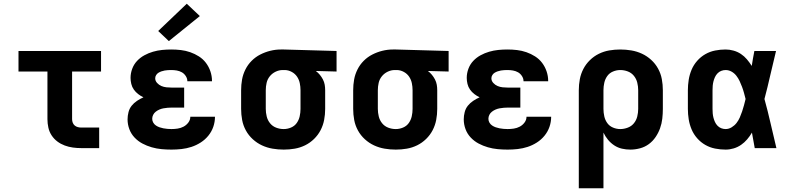

<svg xmlns="http://www.w3.org/2000/svg" viewBox="-20 -793 4240 1028"><path d="M415 0Q393 0 370.5 -3Q348 -6 326.5 -14Q305 -22 287 -35.5Q269 -49 256.5 -68Q244 -87 239 -109.5Q234 -132 234 -155V-410H79V-520H521V-410H366V-155Q366 -145 369.5 -136Q373 -127 380 -121Q387 -115 396.5 -112.5Q406 -110 415 -110H511V0Z M898 8Q871 8 844.5 5.5Q818 3 792 -4.5Q766 -12 742.5 -24.5Q719 -37 700.5 -56.5Q682 -76 672.5 -101.5Q663 -127 663 -154Q663 -173 668 -192.5Q673 -212 685 -227Q697 -242 713.5 -253Q730 -264 748 -272Q733 -279 719.5 -289.5Q706 -300 696.5 -313.5Q687 -327 683 -343.5Q679 -360 679 -376Q679 -401 688 -425Q697 -449 714 -467Q731 -485 753 -497Q775 -509 799 -516Q823 -523 847.5 -525.5Q872 -528 897 -528Q923 -528 948.5 -525Q974 -522 998.5 -513.5Q1023 -505 1045 -491Q1067 -477 1082.5 -456.5Q1098 -436 1106.5 -411Q1115 -386 1115 -360Q1115 -360 1115 -359.5Q1115 -359 1115 -358H983Q983 -358 983 -358.5Q983 -359 983 -359Q983 -373 974.5 -386Q966 -399 953.5 -406Q941 -413 926.5 -415.5Q912 -418 897 -418Q888 -418 879.5 -417.5Q871 -417 862 -415.5Q853 -414 844.5 -411Q836 -408 828.5 -403.5Q821 -399 816 -391Q811 -383 811 -374Q811 -360 821 -349Q831 -338 844 -332.5Q857 -327 871.5 -325.5Q886 -324 900 -324H966V-217H900Q889 -217 877.5 -216Q866 -215 855 -213Q844 -211 833.5 -206.5Q823 -202 814 -195Q805 -188 800 -178Q795 -168 795 -157Q795 -146 800.5 -136.5Q806 -127 815 -121Q824 -115 834 -111.5Q844 -108 854.5 -106Q865 -104 876 -103Q887 -102 898 -102Q914 -102 931 -104.5Q948 -107 963 -115Q978 -123 988.5 -137Q999 -151 999 -168H1131Q1131 -168 1131 -168Q1131 -168 1131 -168Q1131 -140 1122 -114Q1113 -88 1095.5 -66.5Q1078 -45 1054.5 -30Q1031 -15 1005 -6.5Q979 2 952 5Q925 8 898 8ZM884 -573 827 -627 980 -773 1050 -707Z M1499 8Q1469 8 1439.5 3Q1410 -2 1383 -14.5Q1356 -27 1333.5 -47.5Q1311 -68 1296.5 -94.5Q1282 -121 1276.5 -150.5Q1271 -180 1271 -210V-310Q1271 -339 1276 -367Q1281 -395 1294 -421Q1307 -447 1327.5 -467.5Q1348 -488 1373.5 -501Q1399 -514 1427 -521Q1455 -528 1484 -528Q1488 -528 1492 -528Q1496 -528 1500 -528L1782 -520V-410L1671 -413Q1683 -404 1692.5 -392.5Q1702 -381 1709 -367.5Q1716 -354 1718.5 -339.5Q1721 -325 1721 -310V-210Q1721 -180 1715.5 -151Q1710 -122 1696.5 -96Q1683 -70 1661.5 -49Q1640 -28 1613.5 -15Q1587 -2 1558 3Q1529 8 1499 8ZM1499 -102Q1519 -102 1538 -110Q1557 -118 1568.5 -134Q1580 -150 1584.5 -170Q1589 -190 1589 -210V-310Q1589 -329 1585 -348Q1581 -367 1570.5 -382.5Q1560 -398 1543 -407.5Q1526 -417 1507 -418H1500Q1498 -418 1496.5 -418Q1495 -418 1494 -418Q1474 -418 1455.5 -409Q1437 -400 1424.5 -384.5Q1412 -369 1407.5 -349.5Q1403 -330 1403 -310V-210Q1403 -190 1408 -169.5Q1413 -149 1426 -133Q1439 -117 1458.5 -109.5Q1478 -102 1499 -102Z M2099 8Q2069 8 2039.5 3Q2010 -2 1983 -14.5Q1956 -27 1933.5 -47.5Q1911 -68 1896.5 -94.5Q1882 -121 1876.5 -150.5Q1871 -180 1871 -210V-310Q1871 -339 1876 -367Q1881 -395 1894 -421Q1907 -447 1927.5 -467.5Q1948 -488 1973.5 -501Q1999 -514 2027 -521Q2055 -528 2084 -528Q2088 -528 2092 -528Q2096 -528 2100 -528L2382 -520V-410L2271 -413Q2283 -404 2292.5 -392.5Q2302 -381 2309 -367.5Q2316 -354 2318.5 -339.5Q2321 -325 2321 -310V-210Q2321 -180 2315.5 -151Q2310 -122 2296.5 -96Q2283 -70 2261.5 -49Q2240 -28 2213.5 -15Q2187 -2 2158 3Q2129 8 2099 8ZM2099 -102Q2119 -102 2138 -110Q2157 -118 2168.5 -134Q2180 -150 2184.5 -170Q2189 -190 2189 -210V-310Q2189 -329 2185 -348Q2181 -367 2170.5 -382.5Q2160 -398 2143 -407.5Q2126 -417 2107 -418H2100Q2098 -418 2096.5 -418Q2095 -418 2094 -418Q2074 -418 2055.5 -409Q2037 -400 2024.5 -384.5Q2012 -369 2007.5 -349.5Q2003 -330 2003 -310V-210Q2003 -190 2008 -169.5Q2013 -149 2026 -133Q2039 -117 2058.5 -109.5Q2078 -102 2099 -102Z M2698 8Q2671 8 2644.5 5.5Q2618 3 2592 -4.5Q2566 -12 2542.5 -24.5Q2519 -37 2500.5 -56.5Q2482 -76 2472.5 -101.5Q2463 -127 2463 -154Q2463 -173 2468 -192.5Q2473 -212 2485 -227Q2497 -242 2513.5 -253Q2530 -264 2548 -272Q2533 -279 2519.5 -289.5Q2506 -300 2496.5 -313.5Q2487 -327 2483 -343.5Q2479 -360 2479 -376Q2479 -401 2488 -425Q2497 -449 2514 -467Q2531 -485 2553 -497Q2575 -509 2599 -516Q2623 -523 2647.5 -525.5Q2672 -528 2697 -528Q2723 -528 2748.5 -525Q2774 -522 2798.5 -513.5Q2823 -505 2845 -491Q2867 -477 2882.5 -456.5Q2898 -436 2906.5 -411Q2915 -386 2915 -360Q2915 -360 2915 -359.5Q2915 -359 2915 -358H2783Q2783 -358 2783 -358.5Q2783 -359 2783 -359Q2783 -373 2774.5 -386Q2766 -399 2753.5 -406Q2741 -413 2726.5 -415.5Q2712 -418 2697 -418Q2688 -418 2679.5 -417.5Q2671 -417 2662 -415.5Q2653 -414 2644.5 -411Q2636 -408 2628.5 -403.5Q2621 -399 2616 -391Q2611 -383 2611 -374Q2611 -360 2621 -349Q2631 -338 2644 -332.5Q2657 -327 2671.5 -325.5Q2686 -324 2700 -324H2766V-217H2700Q2689 -217 2677.5 -216Q2666 -215 2655 -213Q2644 -211 2633.5 -206.5Q2623 -202 2614 -195Q2605 -188 2600 -178Q2595 -168 2595 -157Q2595 -146 2600.5 -136.5Q2606 -127 2615 -121Q2624 -115 2634 -111.5Q2644 -108 2654.5 -106Q2665 -104 2676 -103Q2687 -102 2698 -102Q2714 -102 2731 -104.5Q2748 -107 2763 -115Q2778 -123 2788.5 -137Q2799 -151 2799 -168H2931Q2931 -168 2931 -168Q2931 -168 2931 -168Q2931 -140 2922 -114Q2913 -88 2895.5 -66.5Q2878 -45 2854.5 -30Q2831 -15 2805 -6.5Q2779 2 2752 5Q2725 8 2698 8Z M3079 215V-310Q3079 -340 3084.5 -369Q3090 -398 3103.5 -424Q3117 -450 3138.5 -471Q3160 -492 3186.5 -505Q3213 -518 3242 -523Q3271 -528 3301 -528Q3331 -528 3360.5 -523Q3390 -518 3417 -505.5Q3444 -493 3466.5 -472.5Q3489 -452 3503.5 -425.5Q3518 -399 3523.5 -369.5Q3529 -340 3529 -310V-210Q3529 -184 3526 -157.5Q3523 -131 3514 -106Q3505 -81 3490 -59Q3475 -37 3454 -21.5Q3433 -6 3407 1Q3381 8 3355 8Q3332 8 3310 3Q3288 -2 3269 -14.5Q3250 -27 3235.5 -44.5Q3221 -62 3211 -83V215ZM3301 -102Q3321 -102 3341 -109.5Q3361 -117 3374 -133Q3387 -149 3392 -169.5Q3397 -190 3397 -210V-310Q3397 -330 3392 -350.5Q3387 -371 3374 -387Q3361 -403 3341.5 -410.5Q3322 -418 3301 -418Q3281 -418 3262 -410Q3243 -402 3231.5 -386Q3220 -370 3215.5 -350Q3211 -330 3211 -310V-210Q3211 -190 3215.5 -170Q3220 -150 3231.5 -134Q3243 -118 3262 -110Q3281 -102 3301 -102Z M3865 8Q3837 8 3809 2.5Q3781 -3 3756.5 -17Q3732 -31 3713 -52.5Q3694 -74 3683 -100Q3672 -126 3667.5 -154Q3663 -182 3663 -210V-310Q3663 -338 3667.5 -366Q3672 -394 3683 -420Q3694 -446 3713 -467.5Q3732 -489 3756.5 -503Q3781 -517 3809 -522.5Q3837 -528 3865 -528Q3886 -528 3907.5 -522Q3929 -516 3947 -504Q3965 -492 3979 -475.5Q3993 -459 4005 -440Q4008 -460 4011.5 -480Q4015 -500 4019 -520H4135Q4119 -456 4104.5 -391.5Q4090 -327 4073 -263Q4091 -198 4106 -132Q4121 -66 4137 0H4021Q4017 -21 4013.5 -41.5Q4010 -62 4006 -83Q3995 -64 3980.5 -47Q3966 -30 3948 -17.5Q3930 -5 3908.5 1.5Q3887 8 3865 8ZM3865 -102Q3882 -102 3897.5 -111.5Q3913 -121 3923.5 -134.5Q3934 -148 3941 -164Q3948 -180 3953.5 -196.5Q3959 -213 3963.5 -229.5Q3968 -246 3972 -263Q3968 -279 3963.5 -295.5Q3959 -312 3953 -328Q3947 -344 3940 -359Q3933 -374 3922.5 -387.5Q3912 -401 3897 -409.5Q3882 -418 3865 -418Q3853 -418 3841.5 -413.5Q3830 -409 3821.5 -400Q3813 -391 3808 -380Q3803 -369 3800 -357.5Q3797 -346 3796 -334Q3795 -322 3795 -310V-210Q3795 -198 3796 -186Q3797 -174 3800 -162.5Q3803 -151 3808 -140Q3813 -129 3821.5 -120Q3830 -111 3841.5 -106.5Q3853 -102 3865 -102Z"/></svg>

Font: Iosevka SS04 XBd Ex
Style: Regular
Weight: 800
Width: 7
Monospace: yes
Designer: Belleve Invis
Foundry: Belleve Invis
Version: Version 19.0.0; ttfautohint (v1.8.4)